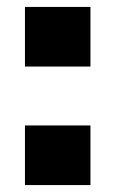

<svg xmlns="http://www.w3.org/2000/svg" viewBox="-20 -534 333 554"><path d="M52 0V-172H241V0ZM52 -342V-514H241V-342Z"/></svg>

Font: Special Gothic Extended Bold
Style: Regular
Weight: 700
Width: 7
Designer: Alistair McCready
Foundry: Monolith
Version: Version 1.000; ttfautohint (v1.8.4.7-5d5b)